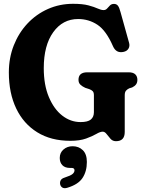

<svg xmlns="http://www.w3.org/2000/svg" viewBox="-20 -730 748 1009"><path d="M635.5 -36.5Q635.5 12 589.5 12Q572 12 560.8 -0.5Q549.5 -13 540.2 -25.5Q531 -38 519.5 -38Q506.5 -38 486 -26Q465.5 -14 432.5 -2Q399.5 10 349.5 10Q248 10 175.8 -34.8Q103.5 -79.5 65 -160.2Q26.5 -241 26.5 -349Q26.5 -426 52.5 -491.8Q78.5 -557.5 124.5 -606.5Q170.5 -655.5 232 -682.8Q293.5 -710 364 -710Q414 -710 444.8 -701.8Q475.5 -693.5 493.5 -685.2Q511.5 -677 524.5 -677Q535.5 -677 542.8 -685.2Q550 -693.5 558 -701.5Q566 -709.5 579 -709.5Q592 -709.5 599.5 -700.2Q607 -691 613.5 -666L658.5 -504.5Q663 -487.5 655.2 -474.5Q647.5 -461.5 630 -457.5Q591 -448.5 574 -486.5Q538 -569.5 492.2 -599.8Q446.5 -630 390.5 -630Q309.5 -630 259.8 -560.8Q210 -491.5 210 -372Q210 -283.5 236.8 -220Q263.5 -156.5 307.2 -122.5Q351 -88.5 403.5 -88.5Q441.5 -88.5 457.5 -102Q473.5 -115.5 473.5 -140.5V-229.5Q473.5 -244 467.5 -250.5Q461.5 -257 449.5 -261.5L428 -268.5Q412.5 -275.5 402.5 -285Q392.5 -294.5 392.5 -310.5Q392.5 -350 438.5 -350H656Q680 -350 691 -339.2Q702 -328.5 702 -310.5Q702 -296 695 -286.5Q688 -277 674.5 -270.5L659.5 -266Q649.5 -261.5 642.5 -253.8Q635.5 -246 635.5 -229.5ZM348 152.5Q321.5 152.5 307.8 138.2Q294 124 294 100Q294 72.5 313.8 55.5Q333.5 38.5 361.5 38.5Q394 38.5 415.2 59.2Q436.5 80 436.5 121Q436.5 171 413.5 205.5Q390.5 240 333 257Q317.5 261.5 308 255.8Q298.5 250 296 238Q294 226.5 299.2 217.2Q304.5 208 319 203.5Q351.5 193 361.5 184.2Q371.5 175.5 371.5 165Q371.5 152.5 356.5 152.5Z"/></svg>

Font: Fraunces 144pt S100
Style: Bold
Weight: 700
Version: Version 1.000; ttfautohint (v1.8.3)